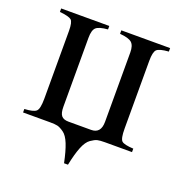

<svg xmlns="http://www.w3.org/2000/svg" viewBox="-110 -547 739 780"><g transform="rotate(20 259.0 -156.5)"><path d="M495 -450V-435Q455 -432 444 -421.5Q433 -411 433 -372V-80Q433 -36 443.5 -26.5Q454 -17 494 -15V0H377Q356 0 345 2.5Q334 5 317.5 16.5Q301 28 289 58Q277 88 267 137H250Q240 88 228 58Q216 28 199.5 16.5Q183 5 172 2.5Q161 0 140 0H23V-15Q62 -17 73.5 -27.5Q85 -38 85 -82V-375Q85 -413 74.5 -422Q64 -431 24 -435V-450H232V-435Q194 -432 181.5 -420.5Q169 -409 169 -376V-78Q169 -50 178.5 -39Q188 -28 209 -28H307Q349 -28 349 -78V-378Q349 -408 335.5 -420Q322 -432 284 -435V-450Z"/></g></svg>

Font: STIX MathJax Alphabets
Style: Regular
Weight: 400
Designer: MicroPress Inc., with final additions and corrections provided by Coen Hoffman, Elsevier (retired)
Version: Version 1.1.1